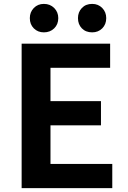

<svg xmlns="http://www.w3.org/2000/svg" viewBox="-20 -965 655 985"><path d="M91 0V-741H545V-617H239V-446H498V-322H239V-124H556V0ZM205 -799Q174 -799 153.5 -819.5Q133 -840 133 -872Q133 -903 153.5 -924Q174 -945 205 -945Q237 -945 258 -924Q279 -903 279 -872Q279 -840 258 -819.5Q237 -799 205 -799ZM453 -799Q420 -799 400 -819.5Q380 -840 380 -872Q380 -903 400 -924Q420 -945 453 -945Q484 -945 504.5 -924Q525 -903 525 -872Q525 -840 504.5 -819.5Q484 -799 453 -799Z"/></svg>

Font: Noto Sans SC Thin
Style: Bold
Weight: 700
Version: Version 2.004-H2;hotconv 1.0.118;makeotfexe 2.5.65603